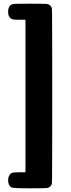

<svg xmlns="http://www.w3.org/2000/svg" viewBox="-20 -770 383 1040"><path d="M24 -706Q24 -741 50 -748Q54 -750 143 -750Q232 -750 237 -748Q256 -743 261 -725Q263 -719 263 -250Q263 219 261 225Q256 243 237 248Q232 250 143 250Q50 250 41 245Q24 233 24 207Q24 180 41 168Q49 163 87 163H118V-663H87Q54 -663 50 -665Q24 -672 24 -706Z"/></svg>

Font: MathJax_SansSerif
Style: Bold
Weight: 700
Version: Version 1.1